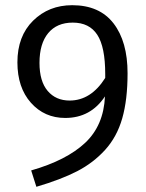

<svg xmlns="http://www.w3.org/2000/svg" viewBox="-20 -698 563 739"><path d="M248 -311Q330 -311 385 -398V-413Q385 -517 354.5 -564Q324 -611 260 -611Q199 -611 165.5 -570.5Q132 -530 132 -456Q132 -385 163.5 -348Q195 -311 248 -311ZM258 -678Q363 -678 417 -608Q471 -538 471 -416Q471 -314 450.5 -242.5Q430 -171 384.5 -121Q339 -71 277 -39Q215 -7 120 21L100 -42Q236 -81 307.5 -148Q379 -215 384 -327Q329 -244 231 -244Q151 -244 99 -302.5Q47 -361 47 -458Q47 -559 107.5 -618.5Q168 -678 258 -678Z"/></svg>

Font: FiraSans
Style: Regular
Weight: 350
Designer: Carrois Corporate & Edenspiekermann AG
Foundry: Carrois Corporate GbR & Edenspiekermann AG
Version: Version 3.106;PS 003.106;hotconv 1.0.70;makeotf.lib2.5.58329